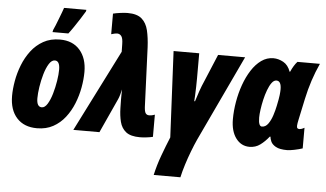

<svg xmlns="http://www.w3.org/2000/svg" viewBox="-62 -872 2068 1217"><g transform="rotate(5 972.0 -264.0)"><path d="M192.9 9.8Q110.4 9.8 64.2 -41Q18.1 -91.8 18.1 -181.2Q18.1 -224.6 27.1 -276.1Q36.1 -327.6 55.9 -378.2Q75.7 -428.7 107.4 -470.5Q139.2 -512.2 184.3 -537.6Q229.5 -563 290 -563Q371.1 -563 416.5 -511Q461.9 -459 461.9 -372.1Q461.9 -325.2 452.4 -272.7Q442.9 -220.2 422.9 -170.2Q402.8 -120.1 371.1 -79.3Q339.4 -38.6 295.2 -14.4Q251 9.8 192.9 9.8ZM211.9 -125Q231.4 -125 247.8 -151.6Q264.2 -178.2 275.9 -218.5Q287.6 -258.8 294.2 -300.5Q300.8 -342.3 300.8 -372.1Q300.8 -428.2 269 -428.2Q248.5 -428.2 231.9 -401.6Q215.3 -375 203.6 -334.7Q191.9 -294.4 185.5 -252.4Q179.2 -210.4 179.2 -180.2Q179.2 -125 211.9 -125ZM238.3 -606 241.2 -620.1Q246.1 -629.9 254.2 -649.9Q262.2 -669.9 271.2 -693.1Q280.3 -716.3 287.6 -736.1Q294.9 -755.9 297.9 -765.1H439.9L438 -754.9Q425.8 -734.4 408 -706.5Q390.1 -678.7 371.8 -651.6Q353.5 -624.5 338.9 -606Z M848.1 9.8Q788.6 9.8 759.3 -13.4Q730 -36.6 720 -76.2Q710 -115.7 709 -164.1L708 -219.2Q708 -233.9 708.3 -250.2Q708.5 -266.6 709 -282.2Q705.6 -267.1 700.4 -249Q695.3 -231 689.9 -219.2L589.8 0H423.8L686 -520L685.1 -568.8Q684.6 -606.4 674.1 -619.6Q663.6 -632.8 647 -632.8Q635.3 -632.8 609.9 -625V-755.9Q627.9 -760.7 656 -764.4Q684.1 -768.1 702.1 -768.1Q762.7 -768.1 792.5 -741.9Q822.3 -715.8 833.3 -669.7Q844.2 -623.5 847.2 -563L862.8 -183.1Q864.7 -153.8 872.3 -143.8Q879.9 -133.8 894 -133.8Q901.4 -133.8 908.9 -135Q916.5 -136.2 930.2 -141.1V0Q913.1 4.4 888.4 7.1Q863.8 9.8 848.1 9.8Z M956.1 240.2Q970.2 176.8 992.9 115Q1015.6 53.2 1040 -5.9L1013.2 -553.2H1176.3V-392.1Q1176.3 -366.7 1175.5 -337.9Q1174.8 -309.1 1173.6 -284.9Q1172.4 -260.7 1171.4 -248H1176.3Q1184.6 -275.9 1197.3 -312.5Q1210 -349.1 1225.1 -382.8L1296.4 -553.2H1468.3L1210.9 -6.8Q1195.3 27.3 1178.7 70.6Q1162.1 113.8 1148.2 158Q1134.3 202.1 1126 240.2Z M1544.9 9.8Q1491.7 9.8 1458.5 -34.9Q1425.3 -79.6 1425.3 -155.8Q1425.3 -209.5 1435.1 -266.4Q1444.8 -323.2 1463.6 -376Q1482.4 -428.7 1509.5 -470.9Q1536.6 -513.2 1571.5 -538.1Q1606.4 -563 1647.9 -563Q1680.2 -563 1711.2 -545.9Q1742.2 -528.8 1757.3 -486.8H1760.3Q1779.8 -530.3 1801.3 -553.2H1944.3Q1895 -445.8 1869.1 -324.2L1840.3 -189Q1837.9 -178.2 1835.9 -166.7Q1834 -155.3 1834 -148.9Q1834 -136.7 1838.9 -133.3Q1843.8 -129.9 1851.1 -129.9Q1855.5 -129.9 1863.5 -132.3Q1871.6 -134.8 1882.3 -141.1V-9.8Q1860.4 -2.4 1830.6 3.7Q1800.8 9.8 1785.2 9.8Q1736.8 9.8 1712.6 -3.9Q1688.5 -17.6 1680.7 -35.6Q1672.9 -53.7 1672.4 -65.9H1668Q1642.6 -33.7 1613 -12Q1583.5 9.8 1544.9 9.8ZM1612.3 -125Q1635.7 -125 1652.1 -147.9Q1668.5 -170.9 1679 -203.6Q1689.5 -236.3 1695.3 -265.1Q1705.1 -311.5 1707.5 -333.7Q1710 -356 1710 -370.1Q1710 -423.8 1679.2 -423.8Q1663.1 -423.8 1649.4 -405.3Q1635.7 -386.7 1624.8 -357.4Q1613.8 -328.1 1606.2 -294.9Q1598.6 -261.7 1594.5 -231.4Q1590.3 -201.2 1590.3 -181.2Q1590.3 -125 1612.3 -125Z"/></g></svg>

Font: Open Sans Condensed ExtraBold
Style: Italic
Weight: 800
Width: 3
Italic angle: -12°
Designer: Monotype Design Team
Foundry: Monotype Imaging Inc.
Version: Version 3.003; ttfautohint (v1.8.4)